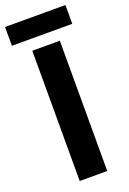

<svg xmlns="http://www.w3.org/2000/svg" viewBox="-166 -933 662 989"><g transform="rotate(-20 165.5 -438.5)"><path d="M90 0V-714H241V0ZM331 -877V-774H0V-877Z"/></g></svg>

Font: Noto IKEA Simplified Chinese
Style: Bold
Weight: 700
Designer: Monotype Design Team
Foundry: Monotype Imaging Inc.
Version: Version 1.100